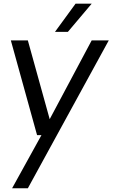

<svg xmlns="http://www.w3.org/2000/svg" viewBox="-20 -770 619 1047"><path d="M350.1 -596.2H279.8L392.1 -750H480ZM573.2 -549.8 131.8 256.8H45.9L206.1 -33.2H182.1L39.1 -549.8H131.8L251 -120.1L480 -549.8Z"/></svg>

Font: Oakes Grotesk
Style: Italic
Weight: 400
Designer: Samuel Oakes
Foundry: Samuel Oakes
Version: Version 1.0 | wf-rip DC20170320